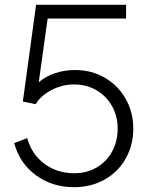

<svg xmlns="http://www.w3.org/2000/svg" viewBox="-20 -766 622 798"><path d="M39 -171 93 -192Q112 -124 165 -85Q218 -46 288 -46Q341 -46 382 -70Q423 -94 446 -136.5Q469 -179 469 -232Q469 -284 445 -326Q421 -368 380 -391.5Q339 -415 289 -415Q238 -415 193.5 -391.5Q149 -368 128 -333L75 -344L130 -746H504V-689H178L141 -424Q170 -449 209.5 -462Q249 -475 292 -475Q360 -475 415.5 -443Q471 -411 502.5 -355Q534 -299 534 -232Q534 -163 502.5 -107Q471 -51 414.5 -19.5Q358 12 288 12Q197 12 129.5 -37.5Q62 -87 39 -171Z"/></svg>

Font: BLUETTI 2.0 Extralight
Style: Roman
Weight: 200
Designer: Stijn de Vries
Foundry: tokotype
Version: Version 2.005;October 31, 2023;FontCreator 14.0.0.2814 64-bi